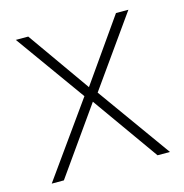

<svg xmlns="http://www.w3.org/2000/svg" viewBox="-85 -609 659 687"><g transform="rotate(-15 244.5 -265.0)"><path d="M218 -272 24 0H69L242 -245L416 0H462L267 -272L450 -530H404L242 -299L79 -530H33Z"/></g></svg>

Font: Noto Sans Canadian Aboriginal ExtraLight
Style: Regular
Weight: 200
Designer: Monotype Design Team, Typotheque's Kevin King
Foundry: Monotype Imaging Inc.
Version: Version 2.004